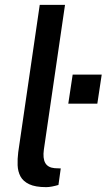

<svg xmlns="http://www.w3.org/2000/svg" viewBox="-20 -763 438 790"><path d="M170 7Q125.5 7 100.2 -5Q75 -17 64.2 -37.2Q53.5 -57.5 52.5 -83.2Q51.5 -109 55 -136.5L143.5 -743H247.5L160.5 -147.5Q155.5 -111.5 166.2 -92.5Q177 -73.5 205 -71L230 -70L220.5 -2Q207 2 193.8 4.5Q180.5 7 170 7ZM261 -336.5 279 -456H398.5L380.5 -336.5Z"/></svg>

Font: Public Sans Thin Medium
Style: Italic
Weight: 500
Italic angle: -8°
Version: Version 2.001